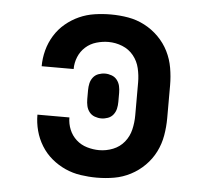

<svg xmlns="http://www.w3.org/2000/svg" viewBox="-44 -585 689 640"><g transform="rotate(5 300.0 -265.0)"><path d="M302 8Q275 8 248 4Q221 0 196.5 -11Q172 -22 151 -39.5Q130 -57 115.5 -80.5Q101 -104 94 -130.5Q87 -157 87 -184Q87 -184 87 -184Q87 -184 87 -184H194Q194 -184 194 -184Q194 -184 194 -184Q194 -163 202 -143.5Q210 -124 225.5 -110Q241 -96 261.5 -90Q282 -84 302 -84Q326 -84 348.5 -93Q371 -102 386 -120.5Q401 -139 406.5 -162.5Q412 -186 412 -210V-320Q412 -344 406.5 -367.5Q401 -391 386 -409.5Q371 -428 348.5 -437Q326 -446 302 -446Q282 -446 261.5 -440Q241 -434 225.5 -420Q210 -406 202 -386.5Q194 -367 194 -346Q194 -346 194 -346Q194 -346 194 -346H87Q87 -346 87 -346Q87 -346 87 -346Q87 -373 94 -399.5Q101 -426 115.5 -449.5Q130 -473 151 -490.5Q172 -508 196.5 -519Q221 -530 248 -534Q275 -538 302 -538Q332 -538 360.5 -533Q389 -528 415 -514.5Q441 -501 462 -480Q483 -459 496 -433Q509 -407 514 -378Q519 -349 519 -320V-210Q519 -181 514 -152Q509 -123 496 -97Q483 -71 462 -50Q441 -29 415 -15.5Q389 -2 360.5 3Q332 8 302 8ZM300 -190Q289 -190 278 -194Q267 -198 260 -207Q253 -216 250.5 -227Q248 -238 248 -250V-280Q248 -292 250.5 -303Q253 -314 260 -323Q267 -332 278 -336Q289 -340 300 -340Q311 -340 322 -336Q333 -332 340 -323Q347 -314 349.5 -303Q352 -292 352 -280V-250Q352 -238 349.5 -227Q347 -216 340 -207Q333 -198 322 -194Q311 -190 300 -190Z"/></g></svg>

Font: Iosevka Slab Semibold Extended
Style: Regular
Weight: 600
Width: 7
Monospace: yes
Designer: Belleve Invis
Foundry: Belleve Invis
Version: Version 11.1.0; ttfautohint (v1.8.3)